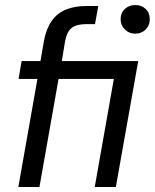

<svg xmlns="http://www.w3.org/2000/svg" viewBox="-20 -744 616 764"><path d="M53 0 129 -430H54L66 -501H141L155 -582Q164 -630 185.5 -660.5Q207 -691 241.5 -705.5Q276 -720 322 -720H371L358 -648H322Q285 -648 265.5 -633Q246 -618 239 -580L226 -501H530L441 0H357L433 -430H213L137 0ZM518 -610Q494 -610 477 -626.5Q460 -643 460 -667Q460 -693 477 -708.5Q494 -724 518 -724Q543 -724 559.5 -708.5Q576 -693 576 -667Q576 -643 559.5 -626.5Q543 -610 518 -610Z"/></svg>

Font: DM Sans 17pt
Style: Italic
Weight: 400
Italic angle: -10°
Version: Version 4.004;gftools[0.9.30]